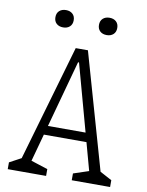

<svg xmlns="http://www.w3.org/2000/svg" viewBox="-99 -1000 818 1070"><g transform="rotate(10 310.0 -465.0)"><path d="M20.5 -38.5 101.5 -82 78 -44.5 276.5 -730H345.5L540 -49L518.5 -83L599.5 -39.5V-1H382.5V-39.5L483.5 -73L474.5 -49L308.5 -654.5H303L136 -44.5L134 -72L237.5 -38.5V0H20.5ZM163 -276H454.5V-224.5H163ZM135 -880.5Q135 -903.5 149.2 -916.5Q163.5 -929.5 187 -929.5Q210 -929.5 224.2 -916.5Q238.5 -903.5 238.5 -880.5Q238.5 -857.5 224.2 -844.5Q210 -831.5 187 -831.5Q163.5 -831.5 149.2 -844.5Q135 -857.5 135 -880.5ZM381.5 -880.5Q381.5 -903.5 395.8 -916.5Q410 -929.5 433.5 -929.5Q456.5 -929.5 470.8 -916.5Q485 -903.5 485 -880.5Q485 -857.5 470.8 -844.5Q456.5 -831.5 433.5 -831.5Q410 -831.5 395.8 -844.5Q381.5 -857.5 381.5 -880.5Z"/></g></svg>

Font: Monaspace Xenon Var ExtraLight
Style: Regular
Weight: 200
Designer: Riley Cran and the Lettermatic Team
Version: Version 1.200 (Monaspace Xenon Var)